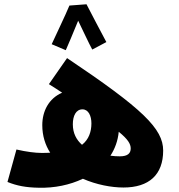

<svg xmlns="http://www.w3.org/2000/svg" viewBox="-20 -870 839 899"><path d="M305 -844C288 -802 234 -690 222 -663L288 -635C295 -650 324 -719 346 -773C368 -728 397 -665 412 -638L478 -673C455 -715 406 -810 385 -850ZM558 8C678 8 744 -52 744 -165C744 -267 649 -360 294 -598L209 -476C231 -462 252 -449 271 -436C208 -409 178 -349 178 -284C178 -234 192 -191 215 -155C203 -154 189 -154 173 -154C147 -154 104 -159 57 -170L15 -18C59 0 102 8 161 9C235 11 307 -4 368 -33C432 -5 502 8 558 8ZM321 -288C321 -328 336 -358 366 -358C394 -358 408 -328 408 -292C408 -254 396 -217 364 -192C338 -215 321 -246 321 -288ZM592 -175C592 -153 579 -138 541 -138C527 -138 512 -139 497 -141C518 -173 532 -211 536 -253C579 -218 592 -196 592 -175Z"/></svg>

Font: Noto Sans Arabic UI Bk
Style: Regular
Weight: 900
Designer: Monotype Design Team, Nadine Chahine and Nizar Qandah
Foundry: Monotype Imaging Inc.
Version: Version 2.010